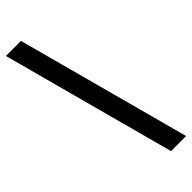

<svg xmlns="http://www.w3.org/2000/svg" viewBox="-290 -794 919 919"><g transform="rotate(-45 169.5 -334.5)"><path d="M102 -775H0L237 106H339Z"/></g></svg>

Font: Glegoo
Style: Bold
Weight: 700
Version: Version 2.0.1; ttfautohint (v0.9) -r 48 -G 60